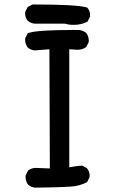

<svg xmlns="http://www.w3.org/2000/svg" viewBox="-20 -842 540 869"><path d="M95.7 -41Q95.7 -43.9 96.2 -48.3L106.9 -69.8L107.9 -70.8Q123 -82 142.6 -82L205.6 -79.6L203.6 -619.1L136.7 -613.8Q118.7 -615.7 105.5 -627Q93.8 -642.6 93.8 -662.1Q93.8 -665 94.2 -669.4L105.5 -691.9L107.4 -692.4Q145.5 -706.5 319.3 -706.5Q322.8 -706.5 327.4 -706.5Q332 -706.5 339.4 -706.1Q355.5 -703.6 370.1 -693.4Q381.8 -677.7 381.8 -658.2Q381.8 -655.3 381.3 -650.9L370.6 -629.4L369.1 -628.4Q352.5 -616.7 330.1 -616.7Q323.7 -616.7 316.9 -617.7L293.5 -619.1V-85Q337.4 -92.3 350.1 -92.3Q350.1 -92.3 350.6 -92.3H352.1L373.5 -80.6Q385.7 -66.4 385.7 -46.9Q385.7 -43.9 385.3 -39.6L374 -17.6Q348.1 -4.4 319.3 0.5Q290.5 5.4 138.7 7.3H138.2Q120.6 5.4 107.4 -5.9Q95.7 -21.5 95.7 -41ZM136.2 -734.9Q118.7 -736.8 105.5 -748Q93.8 -761.7 93.8 -781.2Q93.8 -784.2 94.2 -788.6L105.5 -810.5L127.4 -821.8H128.9Q328.1 -821.8 373.5 -808.1L375 -807.6L376 -806.2Q387.7 -793 387.7 -773.4Q387.7 -770.5 387.2 -766.1L376 -744.1L374.5 -743.2Q347.2 -729.5 314 -729.5Q302.7 -729.5 291 -731L273.9 -734.9Z"/></svg>

Font: Bakudai
Style: Medium
Weight: 500
Version: Version 1.48